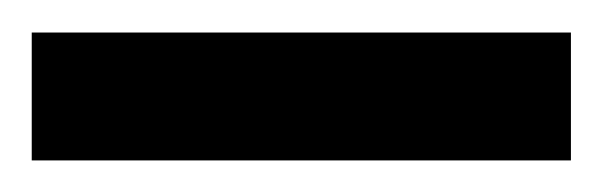

<svg xmlns="http://www.w3.org/2000/svg" viewBox="-20 -687 380 121"><path d="M0 -585.9V-666.5H339.8V-585.9Z"/></svg>

Font: Charis SIL CyrE
Style: Bold
Weight: 700
Foundry: SIL International
Version: Version 5.000